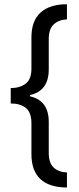

<svg xmlns="http://www.w3.org/2000/svg" viewBox="-20 -717 365 892"><path d="M291 84V154.3Q126 152.8 126 -1V-144.5Q126 -194.3 100.3 -215.3Q74.7 -236.3 29.8 -236.3V-307.6Q74.7 -308.6 100.3 -329.1Q126 -349.6 126 -398.4V-543Q126 -620.6 168.7 -658.9Q211.4 -697.3 291 -697.3V-627Q253.9 -625.5 230.2 -604.2Q206.5 -583 206.5 -535.2V-394.5Q206.5 -294.4 119.1 -275.4V-269.5Q206.5 -250.5 206.5 -150.4V-6.8Q206.5 40.5 229.7 61.8Q252.9 83 291 84Z"/></svg>

Font: Lunasima
Style: Regular
Weight: 400
Designer: The DocRepair Project, Monotype Design Team
Foundry: Google
Version: Version 2.009